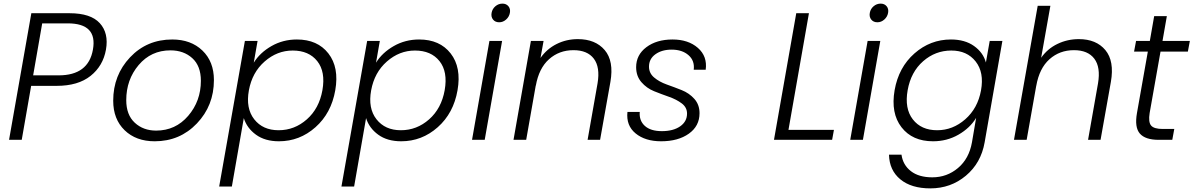

<svg xmlns="http://www.w3.org/2000/svg" viewBox="-20 -772 6589 1060"><path d="M163 -356H304Q468 -356 493 -498Q519 -643 354 -643H213ZM565 -498Q549 -408 480 -353Q411 -298 293 -298H152L100 0H30L153 -699H364Q481 -699 531 -644Q581 -589 565 -498Z M1161 -330Q1161 -189 1067 -90.5Q973 8 834 8Q731 8 668 -53Q605 -114 605 -216Q605 -357 698 -455.5Q791 -554 931 -554Q1034 -554 1097.5 -493Q1161 -432 1161 -330ZM677 -219Q677 -138 724 -94.5Q771 -51 842 -51Q949 -51 1019 -132.5Q1089 -214 1089 -326Q1089 -408 1041.5 -451Q994 -494 921 -494Q814 -494 745.5 -413Q677 -332 677 -219Z M1381 -426Q1415 -481 1478.5 -517.5Q1542 -554 1619 -554Q1733 -554 1793 -477Q1853 -400 1831 -274Q1809 -147 1721.5 -69.5Q1634 8 1520 8Q1443 8 1393 -28.5Q1343 -65 1326 -120L1260 258H1190L1332 -546H1402ZM1760 -274Q1778 -376 1731.5 -434.5Q1685 -493 1596 -493Q1510 -493 1441 -432.5Q1372 -372 1354 -273Q1336 -174 1383.5 -113.5Q1431 -53 1518 -53Q1606 -53 1674 -113Q1742 -173 1760 -274Z M2056 -426Q2090 -481 2153.5 -517.5Q2217 -554 2294 -554Q2408 -554 2468 -477Q2528 -400 2506 -274Q2484 -147 2396.5 -69.5Q2309 8 2195 8Q2118 8 2068 -28.5Q2018 -65 2001 -120L1935 258H1865L2007 -546H2077ZM2435 -274Q2453 -376 2406.5 -434.5Q2360 -493 2271 -493Q2185 -493 2116 -432.5Q2047 -372 2029 -273Q2011 -174 2058.5 -113.5Q2106 -53 2193 -53Q2281 -53 2349 -113Q2417 -173 2435 -274Z M2586 0 2682 -546H2752L2656 0ZM2736 -649Q2714 -649 2702 -664Q2690 -679 2694 -701Q2698 -723 2715 -737.5Q2732 -752 2754 -752Q2775 -752 2787 -737.5Q2799 -723 2795 -701Q2791 -679 2774 -664Q2757 -649 2736 -649Z M3224 0 3279 -312Q3294 -401 3258.5 -448Q3223 -495 3146 -495Q3067 -495 3011 -445Q2955 -395 2938 -298V-301L2885 0H2815L2911 -546H2981L2964 -452Q2999 -502 3053 -529Q3107 -556 3170 -556Q3267 -556 3318.5 -495.5Q3370 -435 3350 -320L3293 0Z M3842 -147Q3842 -76 3783 -34Q3724 8 3630 8Q3542 8 3489 -35.5Q3436 -79 3444 -154H3512Q3508 -106 3540 -77Q3572 -48 3634 -48Q3697 -48 3735 -74.5Q3773 -101 3773 -145Q3773 -179 3744 -201Q3715 -223 3673.5 -237.5Q3632 -252 3591 -268.5Q3550 -285 3521 -318.5Q3492 -352 3492 -401Q3492 -469 3548.5 -511.5Q3605 -554 3693 -554Q3780 -554 3833 -507.5Q3886 -461 3876 -387H3810Q3816 -437 3781 -467.5Q3746 -498 3688 -498Q3634 -498 3598.5 -472.5Q3563 -447 3563 -404Q3563 -368 3591.5 -344Q3620 -320 3661 -305.5Q3702 -291 3743.5 -274.5Q3785 -258 3813.5 -226Q3842 -194 3842 -147Z M4376 -699H4446L4333 -55H4584L4574 0H4253Z M4674 0 4770 -546H4840L4744 0ZM4824 -649Q4802 -649 4790 -664Q4778 -679 4782 -701Q4786 -723 4803 -737.5Q4820 -752 4842 -752Q4863 -752 4875 -737.5Q4887 -723 4883 -701Q4879 -679 4862 -664Q4845 -649 4824 -649Z M4919 -274Q4941 -400 5028.5 -477Q5116 -554 5230 -554Q5307 -554 5357.5 -518Q5408 -482 5423 -427L5444 -546H5514L5416 14Q5396 128 5312.5 198Q5229 268 5116 268Q5011 268 4950.5 218Q4890 168 4888 82H4957Q4965 139 5009 173Q5053 207 5127 207Q5208 207 5269 155.5Q5330 104 5346 14L5369 -121Q5335 -65 5271.5 -28.5Q5208 8 5131 8Q5017 8 4957 -69.5Q4897 -147 4919 -274ZM5232 -493Q5144 -493 5076.5 -434Q5009 -375 4991 -274Q4973 -173 5019.5 -113Q5066 -53 5154 -53Q5240 -53 5309 -113.5Q5378 -174 5396 -273Q5414 -372 5366.5 -432.5Q5319 -493 5232 -493Z M5578 0 5709 -740H5779L5728 -453Q5763 -503 5818 -529.5Q5873 -556 5936 -556Q6032 -556 6082.5 -495.5Q6133 -435 6113 -320L6056 0H5987L6042 -312Q6057 -401 6021.5 -448Q5986 -495 5909 -495Q5830 -495 5774 -445Q5718 -395 5701 -298V-299L5648 0Z M6257 -148 6317 -487H6241L6252 -546H6328L6352 -683H6422L6398 -546H6549L6538 -487H6387L6327 -148Q6319 -98 6335 -79Q6351 -60 6399 -60H6463L6452 0H6377Q6303 0 6273 -34.5Q6243 -69 6257 -148Z"/></svg>

Font: Poppins Light
Style: Italic
Weight: 300
Italic angle: -10°
Designer: Ninad Kale (Devanagari), Jonny Pinhorn (Latin)
Foundry: Indian Type Foundry
Version: Version 3.200;PS 1.000;hotconv 16.6.54;makeotf.lib2.5.65590